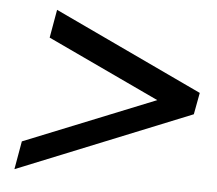

<svg xmlns="http://www.w3.org/2000/svg" viewBox="-43 -643 697 617"><g transform="rotate(5 305.0 -335.0)"><path d="M25 -74 41 -165 463 -335 101 -505 117 -596 597 -370 584 -300Z"/></g></svg>

Font: Philosopher
Style: Bold Italic
Weight: 700
Italic angle: -10°
Designer: Jovanny Lemonad
Foundry: Jovanny Lemonad
Version: Version 2.000